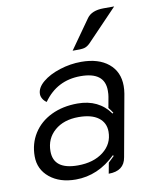

<svg xmlns="http://www.w3.org/2000/svg" viewBox="-83 -793 696 865"><g transform="rotate(-10 265.0 -360.0)"><path d="M29 -126Q29 -184 58 -230Q87 -276 139.5 -301.5Q192 -327 260 -327Q357 -327 408 -255L412 -258Q406 -268 394 -283L403 -333Q405 -343 405 -361Q405 -446 295 -446Q187 -446 125 -358Q114 -365 107.5 -376Q101 -387 101 -398Q101 -427 131.5 -452.5Q162 -478 210.5 -493.5Q259 -509 309 -509Q388 -509 433.5 -471.5Q479 -434 479 -369Q479 -352 476 -334L425 -52Q415 9 344 9L353 -40Q363 -49 380 -66L377 -70Q296 9 194 9Q121 9 75 -28.5Q29 -66 29 -126ZM376 -178Q376 -219 344.5 -242.5Q313 -266 254 -266Q186 -266 144.5 -230Q103 -194 103 -136Q103 -52 214 -52Q286 -52 331 -87Q376 -122 376 -178ZM374 -698Q396 -729 451 -729H499L360 -584Q347 -571 333 -567.5Q319 -564 280 -565Z"/></g></svg>

Font: K2D Light
Style: Italic
Weight: 300
Italic angle: -10°
Designer: Katatrad Aksorn Co.,Ltd.
Foundry: Cadson Demak Co.,Ltd.
Version: Version 1.000; ttfautohint (v1.6)